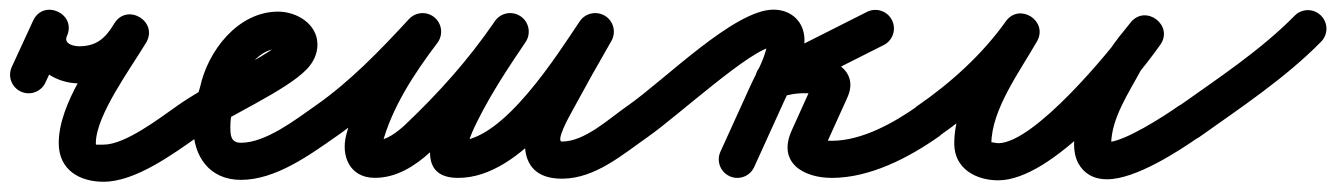

<svg xmlns="http://www.w3.org/2000/svg" viewBox="-38 -322 2700 388"><path d="M4.2 -136.9C23 -128.3 45.3 -136.5 53.9 -155.3C68.3 -186.5 82.7 -217.6 97.1 -248.8C107.5 -271.3 95.5 -290.4 78.3 -298.2C61.2 -306 38.9 -302.5 28.8 -279.8C-1.3 -212.5 54.7 -153.5 122 -153.5C183.9 -153.5 226 -183.9 257.2 -235.7C270 -257.1 260.4 -277.5 244.3 -287.1C228.2 -296.8 205.7 -295.7 192.8 -274.3C151.7 -205.6 80.7 -113.5 80.7 -32.8C80.7 20.9 122.1 45.3 171.3 45.3C235.6 45.3 311.6 -10.6 362.5 -46.3C379.5 -58.2 383.6 -81.5 371.7 -98.5C359.8 -115.5 336.5 -119.6 319.5 -107.7C319.5 -107.7 319.5 -107.7 319.5 -107.7C284.4 -83.2 215.1 -29.7 171.3 -29.7C154 -29.7 155.7 -28.6 155.7 -32.8C155.7 -88.7 225.9 -183.5 257.2 -235.7C270 -257.2 260.4 -277.5 244.3 -287.2C228.2 -296.8 205.7 -295.7 192.8 -274.3C175.3 -245 157.2 -228.5 122 -228.5C110.6 -228.5 90.2 -233.4 97.2 -249.2C107.4 -271.9 95.5 -290.9 78.5 -298.6C61.5 -306.3 39.4 -302.8 28.9 -280.2C14.6 -249 0.2 -217.9 -14.2 -186.7C-22.9 -167.9 -14.6 -145.6 4.2 -136.9Z M310.2 -55.5C322.1 -38.6 345.5 -34.4 362.5 -46.2C420.1 -86.4 540.1 -138.1 582.2 -182.4C595.2 -196 603.5 -212.9 603.5 -232C603.5 -273.6 561.6 -298.5 524 -298.5C442.6 -298.5 381.8 -218.7 366.3 -145.8C366.3 -145.7 366.5 -146.6 366.7 -147.4C366.9 -148.2 367.1 -149 367.1 -149C358.7 -121.2 352.5 -95.4 352.5 -66C352.5 -6.4 384.8 41.5 449 41.5C518.5 41.5 587.2 -8.3 641.5 -46.3C658.5 -58.2 662.6 -81.5 650.7 -98.5C638.8 -115.5 615.5 -119.6 598.5 -107.7C598.5 -107.7 598.5 -107.7 598.5 -107.7C559.8 -80.7 499.4 -33.5 449 -33.5C428.5 -33.5 427.5 -48.1 427.5 -66C427.5 -87.8 432.6 -106.5 438.9 -127C438.9 -127.1 439.1 -127.9 439.3 -128.6C439.5 -129.4 439.7 -130.2 439.7 -130.2C447.5 -166.9 479.9 -223.5 524 -223.5C530.4 -223.5 533.2 -218.4 530.3 -224.1C529.8 -225.1 528.5 -241.9 528.5 -232C528.5 -231.6 528.4 -232.8 528.8 -234.3C529.3 -236.2 530.7 -237 527.9 -234.2C523.9 -230 518.9 -226.6 514.1 -223.4C451 -182 382.1 -151.4 319.5 -107.8C302.6 -95.9 298.4 -72.5 310.2 -55.5Z M589.2 -55.6C601 -38.6 624.3 -34.4 641.4 -46.2C715.8 -97.8 782.5 -166.2 843.6 -232.6C857.6 -247.8 856.6 -271.5 841.4 -285.6C826.2 -299.6 802.5 -298.6 788.4 -283.4C788.4 -283.4 788.4 -283.4 788.4 -283.4C731.1 -221.2 668.5 -156.2 598.6 -107.8C581.6 -96 577.4 -72.7 589.2 -55.6ZM838.6 -287.9C822.1 -300.4 798.6 -297.1 786.1 -280.6C734 -211.6 683.8 -133.9 661.7 -49.5C661.7 -49.5 661.7 -49.5 661.7 -49.6C661.8 -49.6 661.8 -49.7 661.8 -49.7C650.4 -6.9 668.9 37.2 718.9 37.4C763.2 37.6 800.5 13.6 832.2 -15.3C832.2 -15.3 832.4 -15.4 832.5 -15.5C832.7 -15.7 832.8 -15.8 832.9 -15.8C905.1 -84.5 967.1 -154 1023.9 -236.8C1035.6 -253.8 1031.3 -277.2 1014.2 -288.9C997.2 -300.6 973.8 -296.3 962.1 -279.2C908.2 -200.7 849.5 -135.2 781.1 -70.2C781.1 -70.2 781.3 -70.3 781.5 -70.5C781.6 -70.6 781.8 -70.7 781.8 -70.7C765 -55.5 743.1 -37.5 719.1 -37.6C719 -37.6 719.5 -37.5 719.6 -37.5C734.4 -34 730.4 -16 734.2 -30.3C734.2 -30.3 734.2 -30.4 734.3 -30.4C734.3 -30.5 734.3 -30.5 734.3 -30.5C753.8 -105.1 799.9 -174.5 845.9 -235.4C858.4 -251.9 855.1 -275.4 838.6 -287.9ZM1014 -289.1C996.9 -300.7 973.5 -296.2 961.9 -279C937.4 -242.7 734.5 37.5 888 37.5C1017.8 37.5 1132 -142.4 1195.8 -237C1207.4 -254.2 1202.8 -277.5 1185.7 -289.1C1168.5 -300.7 1145.2 -296.1 1133.6 -279C1089.2 -213.1 979.5 -37.5 888 -37.5C889 -37.3 890 -37.2 890.9 -37C909.8 -29.2 902.2 -10.5 907.9 -31.2C912.2 -47.1 919.4 -62.5 926.8 -77.3C954.4 -132.9 989.3 -185.6 1024.1 -237C1035.7 -254.1 1031.2 -277.5 1014 -289.1ZM1132.5 -276.8C1132.5 -276.8 1132.5 -276.8 1132.5 -276.8C1105.3 -229.6 1078.7 -182.2 1052.9 -134.3C1052.9 -134.3 1053 -134.5 1053.1 -134.7C1053.3 -135 1053.4 -135.2 1053.4 -135.2C1018.9 -75.4 991.5 40 1098.5 39.1C1165.2 38.6 1220.3 -9.9 1272.4 -46.2C1289.4 -58 1293.6 -81.4 1281.8 -98.4C1270 -115.4 1246.6 -119.6 1229.6 -107.8C1192.1 -81.7 1144.2 -36.3 1097.9 -35.9C1084.3 -35.8 1111.5 -85.8 1118.4 -97.7C1118.4 -97.7 1118.5 -98 1118.6 -98.2C1118.8 -98.4 1118.9 -98.7 1118.9 -98.7C1144.4 -145.9 1170.6 -192.7 1197.5 -239.2C1207.8 -257.2 1201.7 -280.1 1183.8 -290.5C1165.8 -300.8 1142.9 -294.7 1132.5 -276.7Z M1272.3 -46.2C1272.3 -46.2 1272.3 -46.2 1272.3 -46.2C1328.5 -85 1483.8 -227.5 1525 -227.5C1526.1 -227.5 1514.3 -236.7 1514 -237.2C1513.4 -238.4 1512.7 -242.3 1512.7 -241C1512.7 -211 1490.3 -175 1477.9 -147.5C1457.9 -103.5 1437.9 -59.5 1417.9 -15.5C1409.3 3.3 1417.6 25.6 1436.5 34.1C1455.3 42.7 1477.6 34.4 1486.1 15.5C1506.1 -28.5 1526.1 -72.5 1546.1 -116.5C1563.6 -155 1587.7 -198 1587.7 -241C1587.7 -277.7 1561.4 -302.5 1525 -302.5C1445.7 -302.5 1303.7 -159.1 1229.7 -107.8C1212.6 -96.1 1208.4 -72.7 1220.2 -55.7C1231.9 -38.6 1255.3 -34.4 1272.3 -46.2ZM1764.5 -281.4C1755.2 -299.9 1732.6 -307.3 1714.1 -298C1645.8 -263.5 1577.5 -229.1 1509.1 -194.6C1488.6 -184.3 1484.7 -163.6 1491.3 -147.2C1498 -130.7 1515.2 -118.5 1537.1 -125.4C1555.5 -131 1573.3 -134.3 1592.6 -133.5C1592.6 -133.5 1593.2 -133.5 1593.8 -133.5C1594.4 -133.5 1595 -133.5 1595 -133.5C1596.7 -133.6 1612.6 -131.5 1612.8 -131.6C1613.6 -131.9 1608.1 -135.1 1606.2 -140C1604.6 -143.9 1604.1 -148.1 1604.9 -152.2C1605.1 -153.5 1606.6 -157 1606 -155.8C1606 -155.8 1606 -155.8 1605.9 -155.7C1605.9 -155.6 1605.8 -155.5 1605.8 -155.5C1591.4 -123.5 1576.9 -91.5 1562.4 -59.5C1562.4 -59.5 1562.4 -59.6 1562.5 -59.7C1562.5 -59.8 1562.6 -59.8 1562.6 -59.8C1531.6 6.5 1585.6 37.5 1643 37.5C1720 37.5 1798.2 -3.1 1859.6 -46.3C1876.5 -58.3 1880.6 -81.7 1868.7 -98.6C1856.7 -115.5 1833.3 -119.6 1816.4 -107.7C1816.4 -107.7 1816.4 -107.7 1816.4 -107.7C1768.4 -73.8 1703.7 -37.5 1643 -37.5C1635.7 -37.5 1627.8 -37.4 1620.7 -39.6C1618.6 -40.2 1624.2 -37 1625.5 -35.2C1630 -28.9 1626.8 -20.1 1630.6 -28.2C1630.6 -28.2 1630.6 -28.3 1630.6 -28.3C1630.7 -28.4 1630.7 -28.5 1630.7 -28.5C1645.2 -60.5 1659.7 -92.5 1674.2 -124.5C1674.2 -124.5 1674.1 -124.4 1674.1 -124.3C1674 -124.2 1674 -124.2 1674 -124.2C1700.6 -181.1 1639.5 -209.7 1593 -208.5C1593 -208.5 1593.6 -208.5 1594.2 -208.5C1594.8 -208.5 1595.4 -208.5 1595.4 -208.5C1567.7 -209.5 1541.3 -205.2 1514.9 -197C1493 -190.2 1489.7 -167.7 1497.1 -149.5C1504.4 -131.3 1522.4 -117.4 1542.9 -127.7C1611.2 -162.1 1679.5 -196.6 1747.9 -231C1766.4 -240.3 1773.8 -262.9 1764.5 -281.4Z M1806.1 -55.8C1817.8 -38.7 1841.2 -34.4 1858.2 -46.1C1932.8 -97.4 2002.9 -161.3 2055.6 -235.3C2069.3 -254.6 2059.4 -275 2043.1 -285.4C2026.8 -295.8 2004.2 -296.2 1992.4 -275.6C1951 -202.9 1890.4 -117.3 1890.4 -31.7C1890.4 18.8 1934.2 42.4 1979.2 42.4C2088.6 42.4 2247.3 -147.8 2306.6 -231.3C2320.7 -251.1 2313.3 -271.9 2298.5 -283C2283.8 -294 2261.8 -295.4 2246.7 -276.4C2231.1 -256.8 2213.9 -237.3 2201.4 -215.6C2201.4 -215.6 2201.3 -215.4 2201.2 -215.1C2201.1 -214.9 2200.9 -214.7 2200.9 -214.7C2170.4 -157.6 2132.5 -97 2132.5 -30.3C2132.5 -17.4 2134.7 -4.5 2140.6 7.1C2140.6 7.1 2140.8 7.3 2140.9 7.6C2141.1 7.9 2141.2 8.2 2141.2 8.2C2152 27.7 2170.6 40.3 2199.4 40.3C2256 40.3 2341.9 -15 2386.5 -46.3C2403.5 -58.2 2407.6 -81.5 2395.7 -98.5C2383.8 -115.5 2360.5 -119.6 2343.5 -107.7C2313.1 -86.4 2233 -34.7 2199.4 -34.7C2193.2 -34.7 2213.6 -15.9 2206.8 -28.2C2206.8 -28.2 2206.9 -27.9 2207.1 -27.6C2207.2 -27.3 2207.4 -27.1 2207.4 -27.1C2207 -27.7 2207.5 -28.4 2207.5 -30.3C2207.5 -82.2 2243.1 -134.5 2267.1 -179.3C2267.1 -179.3 2267 -179.1 2266.8 -178.9C2266.7 -178.6 2266.6 -178.4 2266.6 -178.4C2277 -196.7 2292.2 -213.1 2305.3 -229.6C2320.5 -248.7 2312.6 -269.9 2297.3 -281.3C2282.1 -292.8 2259.5 -294.6 2245.4 -274.7C2204.8 -217.6 2051.5 -32.6 1979.2 -32.6C1975.2 -32.6 1962.9 -35.6 1963.9 -34.4C1964.4 -33.7 1965.4 -30.8 1965.4 -31.7C1965.4 -100.6 2023.7 -178.9 2057.6 -238.4C2069.3 -259.1 2060.4 -278.8 2045.2 -288.6C2029.9 -298.3 2008.2 -298.1 1994.5 -278.7C1946.9 -211.9 1883.1 -154.2 1815.8 -107.9C1798.7 -96.2 1794.4 -72.8 1806.1 -55.8Z M2333.4 -53.9C2345.4 -37.1 2368.8 -33.1 2385.7 -45.1C2469.7 -104.8 2559.3 -164.1 2631.7 -237.7C2646.3 -252.5 2646.1 -276.2 2631.3 -290.7C2616.5 -305.3 2592.8 -305.1 2578.3 -290.3C2578.3 -290.3 2578.3 -290.3 2578.3 -290.3C2509 -219.9 2422.6 -163.3 2342.3 -106.2C2325.4 -94.2 2321.4 -70.8 2333.4 -53.9Z"/></svg>

Font: FRB American Cursive Extrabold
Style: Bold Italic
Weight: 800
Italic angle: -25°
Version: Version 2.0;Modular Font Editor K font №1